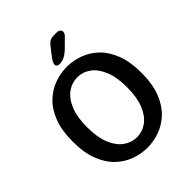

<svg xmlns="http://www.w3.org/2000/svg" viewBox="-224 -929 1067 1067"><g transform="rotate(-45 309.5 -395.0)"><path d="M310 10.5Q260.5 10.5 212.5 -6.8Q164.5 -24 125.2 -61.5Q86 -99 62.5 -159.8Q39 -220.5 39 -307.5Q39 -394.5 62.5 -455.2Q86 -516 125.2 -553.2Q164.5 -590.5 212.5 -607.8Q260.5 -625 310 -625Q358.5 -625 406.5 -607.8Q454.5 -590.5 493.8 -553.2Q533 -516 556.5 -455.2Q580 -394.5 580 -307.5Q580 -220.5 556.5 -159.8Q533 -99 493.8 -61.5Q454.5 -24 406.5 -6.8Q358.5 10.5 310 10.5ZM310 -72Q352.5 -72 388 -97.8Q423.5 -123.5 445 -175.8Q466.5 -228 466.5 -307.5Q466.5 -386.5 445 -438.8Q423.5 -491 388 -516.8Q352.5 -542.5 310 -542.5Q267 -542.5 231 -516.8Q195 -491 173.5 -438.8Q152 -386.5 152 -307.5Q152 -228 173.5 -175.8Q195 -123.5 231 -97.8Q267 -72 310 -72ZM291.5 -663.5Q282.5 -663.5 276.2 -668.2Q270 -673 270 -682Q270 -694.5 286.5 -717.5L321 -762.5Q337 -784 349.5 -791.8Q362 -799.5 386.5 -799.5H404.5Q417.5 -799.5 425.8 -793.2Q434 -787 434 -777Q434 -763 417.5 -748L365.5 -696.5Q346.5 -679.5 328.8 -671.5Q311 -663.5 291.5 -663.5Z"/></g></svg>

Font: Sono Monospace Medium
Style: Regular
Weight: 500
Designer: Tyler Finck
Foundry: Tyler Finck
Version: Version 2.112